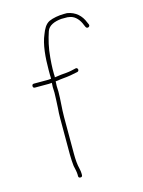

<svg xmlns="http://www.w3.org/2000/svg" viewBox="-110 -755 630 845"><g transform="rotate(-15 205.0 -333.0)"><path d="M154 -366C153.3 -374.7 153 -383.3 153 -392C153 -399.3 153.3 -406.3 154 -413C158 -413.7 161.7 -414 165 -414C171 -415.3 178.3 -416.3 187 -417C213.1 -419 235 -423.1 257 -428C268.7 -431.9 262.9 -449.1 252 -445C236.9 -441.6 226.3 -438.6 209 -437L185 -435C176.3 -433.7 169 -432.7 163 -432C160.3 -432 157.7 -431.7 155 -431C155.7 -435.7 155.7 -440.3 155 -445V-469C155 -476.3 155.3 -484.3 156 -493L158 -519C161.4 -563.2 171 -600.9 182 -634C190.3 -658.8 218.3 -669.2 249 -672H277L289 -670C313 -665.2 330.2 -642.4 338 -621L343 -610C348.3 -599.5 364 -606.2 360 -617L355 -628C342.6 -660.2 318 -683.7 280 -690H266C241.8 -690 214.5 -685 197 -677C177.7 -667.3 167.8 -646.7 160 -626C141.9 -585.3 137 -525.3 137 -469.5V-445C137.7 -439.7 137.7 -434.3 137 -429C132.3 -428.3 127.7 -428 123 -428H59C53 -428 50 -425 50 -419C50 -413 53 -410 59 -410H123C127 -410 131.3 -410.3 136 -411C135.3 -405 135 -398.7 135 -392C135 -383.3 135.3 -374.7 136 -366C136 -358 135.7 -347.7 135 -335L133 -295C131.7 -281.7 131 -267.3 131 -252V-85C131 -68 132.4 -47.1 134 -33C136 -23 141 -4.1 141 8V15C141 21 144 24 150 24C156 24 159 21 159 15V8C159 2 158 -5.3 156 -14C150.7 -35.3 149 -57.2 149 -84V-252C149 -290.3 154 -328.9 154 -366Z"/></g></svg>

Font: HoneyBee
Style: BLn
Weight: 100
Foundry: Cannot Into Space Fonts
Version: Version 0.89